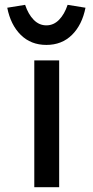

<svg xmlns="http://www.w3.org/2000/svg" viewBox="-20 -775 387 795"><path d="M122 0V-525H225V0ZM172 -589Q108 -589 66 -630.5Q24 -672 10 -743L84 -755Q97 -716 119.5 -693Q142 -670 172 -670Q202 -670 224.5 -693Q247 -716 260 -755L334 -743Q320 -672 278 -630.5Q236 -589 172 -589Z"/></svg>

Font: Lexend Exa
Style: Regular
Weight: 400
Designer: Bonnie Shaver-Troup, Thomas Jockin
Foundry: Lexend
Version: Version 1.007